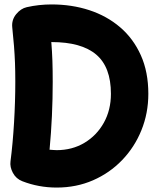

<svg xmlns="http://www.w3.org/2000/svg" viewBox="-20 -761 684 857"><path d="M99.6 -729Q153.3 -741.2 210.4 -741.2Q300.3 -741.2 378.7 -715.6Q457 -689.9 516.1 -639.4Q575.2 -588.9 608.6 -514.4Q642.1 -439.9 642.1 -342.3Q642.1 -255.9 611.3 -179.9Q580.6 -104 525.1 -46.4Q469.7 11.2 395.3 43.7Q320.8 76.2 232.9 76.2Q152.3 76.2 79.6 47.9Q51.8 37.1 37.6 10.7Q23.4 -15.6 26.9 -41Q37.1 -120.1 42.7 -214.1Q48.3 -308.1 48.3 -396Q48.3 -443.4 46.9 -480.7Q45.4 -518.1 42.5 -555.2Q39.6 -592.3 34.7 -638.7Q31.2 -671.9 52 -697.5Q72.8 -723.1 99.6 -729ZM209 -574.2Q212.4 -531.7 213.9 -489.5Q215.3 -447.3 215.3 -396Q215.3 -243.2 201.2 -92.8Q209 -92.3 217 -91.6Q225.1 -90.8 232.9 -90.8Q302.2 -90.8 356.9 -123.5Q411.6 -156.2 443.4 -213.1Q475.1 -270 475.1 -342.3Q475.1 -461.9 409.2 -517.6Q343.3 -573.2 210.4 -573.2Q210 -573.2 209 -574.2Z"/></svg>

Font: Mikhak-DS1-FD Black
Style: Regular
Weight: 900
Designer: Amin Abedi
Version: Version 3.2